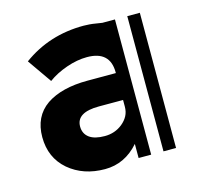

<svg xmlns="http://www.w3.org/2000/svg" viewBox="-86 -638 766 738"><g transform="rotate(-15 297.0 -269.0)"><path d="M529 -538V0H479V-538ZM381 -538H430V0H380V-56Q324 8 245 8Q159 8 101 -41Q43 -91 43 -173Q43 -255 103 -297Q164 -338 267 -338H380V-341Q380 -426 288 -426Q249 -426 206 -411Q163 -396 132 -373L65 -469Q170 -546 307 -546Q317 -546 330 -545Q343 -544 354 -542Q367 -540 380 -538ZM380 -231H284Q194 -231 194 -175Q194 -146 216 -130Q237 -115 277 -115Q317 -115 347 -139Q363 -152 371.5 -168Q380 -184 380 -205Z"/></g></svg>

Font: Balans
Style: Regular
Weight: 400
Designer: Thomas Breure
Foundry: Thomas Breure
Version: Version 2.001